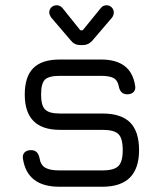

<svg xmlns="http://www.w3.org/2000/svg" viewBox="-20 -709 614 729"><path d="M216 -680 285 -594H294L364 -680Q372 -689 385 -689Q396 -689 404 -681Q412 -673 412 -662Q412 -652 406 -643L330 -554Q315 -538 296 -538H283Q263 -538 250 -554L174 -643Q167 -654 167 -662Q167 -673 175 -681Q183 -689 195 -689Q207 -689 216 -680ZM205 0Q83 0 67 -107Q65 -122 73.5 -130.5Q82 -139 98 -139Q124 -139 130 -109Q134 -83 151.5 -72.5Q169 -62 205 -62H369Q413 -62 429.5 -78.5Q446 -95 446 -139Q446 -184 429.5 -200Q413 -216 369 -216H207Q74 -216 74 -350Q74 -418 106.5 -450.5Q139 -483 207 -483H364Q478 -483 493 -384Q496 -369 487.5 -360Q479 -351 463 -351Q437 -351 431 -381Q427 -404 411.5 -412.5Q396 -421 364 -421H207Q165 -421 150.5 -406.5Q136 -392 136 -350Q136 -309 151 -293.5Q166 -278 207 -278H369Q440 -278 474 -244Q508 -210 508 -139Q508 0 369 0Z"/></svg>

Font: Jura Medium
Style: Regular
Weight: 500
Designer: Daniel Johnson, Alexei Vanyashin
Foundry: Daniel Johnson
Version: Version 5.103